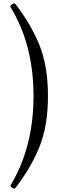

<svg xmlns="http://www.w3.org/2000/svg" viewBox="-20 -924 379 1117"><path d="M40 156Q175 -66 175 -365.5Q175 -665 40 -885Q40 -891 47.5 -897.5Q55 -904 67 -904Q158 -787 208.5 -664Q259 -541 259 -365.5Q259 -190 208.5 -67Q158 56 67 173Q57 173 50 168.5Q43 164 40 156Z"/></svg>

Font: Rosarivo
Style: Regular
Weight: 400
Designer: Pablo Ugerman
Foundry: Pablo Ugerman
Version: Version 1.003